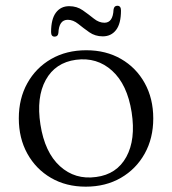

<svg xmlns="http://www.w3.org/2000/svg" viewBox="-20 -654 613 684"><path d="M287.5 -475Q357.5 -475 411.2 -444Q465 -413 495.5 -358Q526 -303 526 -232Q526 -161.5 495.5 -106.8Q465 -52 410.8 -20.5Q356.5 11 285.5 11Q215.5 11 161.8 -20.2Q108 -51.5 77.5 -106.5Q47 -161.5 47 -232.5Q47 -303 77.5 -357.8Q108 -412.5 162.2 -443.8Q216.5 -475 287.5 -475ZM322.5 -23.5Q396 -33 430 -95Q464 -157 449 -254Q433.5 -353 379.5 -402Q325.5 -451 250.5 -441Q177 -431 143 -369.2Q109 -307.5 124 -210.5Q139.5 -111 193.5 -62Q247.5 -13 322.5 -23.5ZM346 -524.5Q319 -524.5 298 -539.2Q277 -554 258.8 -568.8Q240.5 -583.5 221.5 -583.5Q190 -583.5 188 -536.5Q186.5 -523.5 174.5 -523.5Q162 -523.5 162 -540Q162 -586 179.2 -609Q196.5 -632 226.5 -632Q254 -632 275 -617.2Q296 -602.5 314.2 -587.8Q332.5 -573 352 -573Q382.5 -573 384.5 -620Q386.5 -633.5 398 -633.5Q411 -633.5 411 -616.5Q411 -570 393.5 -547.2Q376 -524.5 346 -524.5Z"/></svg>

Font: Fraunces 9pt Light
Style: Regular
Weight: 300
Version: Version 1.000;[0bf87f6ff]